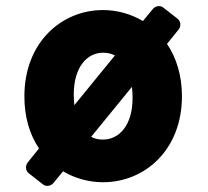

<svg xmlns="http://www.w3.org/2000/svg" viewBox="-20 -561 681 630"><path d="M413 -276C414 -266 415 -252 415 -239C415 -150 371 -103 318 -103C302 -103 291 -106 279 -112ZM224 -216C223 -226 222 -239 222 -251C222 -340 265 -388 318 -388C333 -388 346 -385 357 -379ZM566 -464C575 -475 573 -492 562 -500L516 -536C506 -544 491 -542 482 -532L449 -492C410 -515 365 -528 318 -528C182 -528 60 -422 60 -245C60 -177 77 -120 108 -74L71 -28C62 -17 64 0 75 8L121 44C131 52 146 50 155 40L187 1C225 24 272 37 318 37C455 37 577 -69 577 -245C577 -313 559 -371 528 -417Z"/></svg>

Font: Falling Sky
Style: Blk
Weight: 900
Designer: Paul D. Hunt
Foundry: Adobe Systems Incorporated
Version: Version 1.02